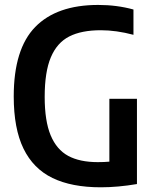

<svg xmlns="http://www.w3.org/2000/svg" viewBox="-20 -770 640 797"><path d="M548.5 -360V-6Q469 7.5 398.5 7.5Q277.5 7.5 197.8 -31.2Q118 -70 77.5 -153.2Q37 -236.5 37 -369.5Q37 -566.5 126.2 -658Q215.5 -749.5 387.5 -749.5Q465.5 -749.5 534 -730.5V-625.5Q462.5 -644.5 398.5 -644.5Q318 -644.5 267.2 -618.5Q216.5 -592.5 191 -532Q165.5 -471.5 165.5 -368Q165.5 -268 190.2 -208.5Q215 -149 263 -123Q311 -97 386 -97Q413.5 -97 434 -99V-360Z"/></svg>

Font: Encode Sans Condensed SemiBold
Style: Regular
Weight: 600
Width: 3
Designer: Multiple Designers
Foundry: Impallari Type
Version: Version 2.000